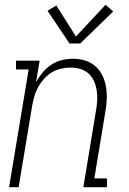

<svg xmlns="http://www.w3.org/2000/svg" viewBox="-20 -784 540 804"><path d="M18 0 100 -493H47V-530H146L131 -440Q143 -462 159 -481Q175 -500 195.5 -513.5Q216 -527 239.5 -532.5Q263 -538 285 -538Q312 -538 336.5 -530.5Q361 -523 379.5 -506.5Q398 -490 409 -467.5Q420 -445 424 -419.5Q428 -394 427 -367.5Q426 -341 421 -315L375 -37H428V0H329L382 -321Q386 -342 387 -363.5Q388 -385 385 -405Q382 -425 374 -443.5Q366 -462 351.5 -475.5Q337 -489 317 -495Q297 -501 276 -501Q256 -501 236 -496.5Q216 -492 198 -481.5Q180 -471 165.5 -455Q151 -439 140.5 -420.5Q130 -402 124.5 -382.5Q119 -363 115 -343L58 0ZM271 -602 179 -739 216 -761 298 -631 422 -764 454 -736 316 -602Z"/></svg>

Font: Iosevka Slab Extralight
Style: Italic
Weight: 200
Italic angle: -9°
Monospace: yes
Designer: Belleve Invis
Foundry: Belleve Invis
Version: Version 11.1.1; ttfautohint (v1.8.3)